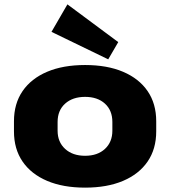

<svg xmlns="http://www.w3.org/2000/svg" viewBox="-20 -849 779 880"><path d="M370 11Q269 11 196 -20Q123 -51 83.5 -108.5Q44 -166 44 -247V-293Q44 -374 83.5 -431.5Q123 -489 196 -520Q269 -551 370 -551Q471 -551 544 -520Q617 -489 656.5 -431.5Q696 -374 696 -293V-247Q696 -166 656.5 -108.5Q617 -51 544 -20Q471 11 370 11ZM370 -135Q427 -135 461 -166.5Q495 -198 495 -250V-290Q495 -343 461 -374Q427 -405 370 -405Q313 -405 278.5 -374Q244 -343 244 -290V-250Q244 -198 278.5 -166.5Q313 -135 370 -135ZM522 -656 476 -577 216 -703 289 -829Z"/></svg>

Font: Pathway Extreme 28pt ExtraBold
Style: Regular
Weight: 800
Designer: Eduardo Rodriguez Tunni
Foundry: Eduardo Rodriguez Tunni
Version: Version 1.001;gftools[0.9.26]